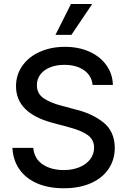

<svg xmlns="http://www.w3.org/2000/svg" viewBox="-20 -958 654 989"><path d="M311.5 -624Q269 -624 236.8 -610.6Q204.6 -597.2 187.3 -573.5Q169.9 -549.8 169.9 -519.5Q169.9 -474.6 206.5 -450.7Q243.2 -426.8 298.8 -413.1L367.2 -394.5Q452.6 -374.5 511.7 -328.1Q570.8 -281.7 571.3 -195.3Q570.8 -135.3 539.6 -88.4Q508.3 -41.5 449.2 -14.9Q390.1 11.7 308.6 11.7Q230 11.7 171.6 -13.4Q113.3 -38.6 80.3 -85.4Q47.4 -132.3 43.9 -196.3H151.4Q156.2 -140.6 199.7 -111.3Q243.2 -82 308.6 -82Q353 -82 388.4 -96.4Q423.8 -110.8 444.1 -137Q464.4 -163.1 464.8 -197.3Q464.4 -239.7 430.2 -263.4Q396 -287.1 331.1 -303.7L247.1 -326.2Q62.5 -377 62.5 -513.7Q62.5 -573.2 95.5 -619.6Q128.4 -666 186 -691.4Q243.7 -716.8 314.5 -716.8Q385.3 -716.8 440.9 -691.7Q496.6 -666.5 528.3 -621.8Q560.1 -577.1 561.5 -520.5H457Q452.1 -568.8 412.6 -596.4Q373 -624 311.5 -624ZM345.7 -937.5H455.1L347.7 -778.3H265.6Z"/></svg>

Font: Pretendard Medium
Style: Regular
Weight: 500
Designer: Base glyphs from Inter by Rasmus Andersson; Hangeul glyphs from Noto Sans CJK(Source Han Sans) by Jang Soo-young and Kan
Foundry: Kil Hyung-jin
Version: Version 1.309